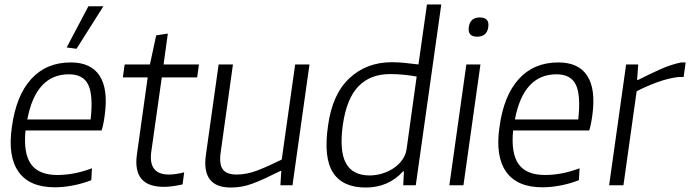

<svg xmlns="http://www.w3.org/2000/svg" viewBox="-20 -828 3084 858"><path d="M278 -616 375 -800H442L322 -610ZM225 9Q112 9 63 -60Q14 -129 33 -260Q52 -401 119.5 -475Q187 -549 296 -549Q387 -549 425.5 -489Q464 -429 448 -313Q442 -268 434 -245H94Q84 -143 118.5 -94.5Q153 -46 237 -46Q272 -46 310 -53Q348 -60 391 -76L388 -23Q351 -8 307.5 0.5Q264 9 225 9ZM288 -496Q140 -496 102 -294H385Q397 -402 374.5 -449Q352 -496 288 -496Z M712 7Q571 7 592 -139L640 -482H529L537 -540H650L678 -670L730 -678L711 -540H869L861 -482H703L656 -150Q642 -48 735 -48Q749 -48 767 -50.5Q785 -53 803 -58L796 -4Q748 7 712 7Z M1011 10Q880 10 900 -135L957 -540H1021L967 -153Q958 -96 975 -72Q992 -48 1037 -48Q1083 -48 1132 -67Q1181 -86 1239 -115L1299 -540H1363L1287 0H1233L1237 -64H1233Q1193 -44 1162.5 -30Q1132 -16 1107 -7Q1082 2 1059 6Q1036 10 1011 10Z M1614 10Q1511 10 1468 -57Q1425 -124 1446 -267Q1465 -407 1541.5 -478.5Q1618 -550 1731 -550Q1763 -550 1792 -546.5Q1821 -543 1850 -540L1888 -808H1952L1838 0H1782L1785 -62H1781Q1716 10 1614 10ZM1632 -44Q1660 -44 1688 -52.5Q1716 -61 1739 -76.5Q1762 -92 1777.5 -113.5Q1793 -135 1797 -162L1842 -486Q1814 -491 1784.5 -494Q1755 -497 1723 -497Q1635 -497 1582 -442.5Q1529 -388 1512 -270Q1496 -153 1526 -98.5Q1556 -44 1632 -44Z M2112 -664Q2069 -664 2075 -707Q2081 -750 2124 -750Q2168 -750 2162 -707Q2156 -664 2112 -664ZM2064 -540H2127L2051 0H1988Z M2404 9Q2291 9 2242 -60Q2193 -129 2212 -260Q2231 -401 2298.5 -475Q2366 -549 2475 -549Q2566 -549 2604.5 -489Q2643 -429 2627 -313Q2621 -268 2613 -245H2273Q2263 -143 2297.5 -94.5Q2332 -46 2416 -46Q2451 -46 2489 -53Q2527 -60 2570 -76L2567 -23Q2530 -8 2486.5 0.5Q2443 9 2404 9ZM2467 -496Q2319 -496 2281 -294H2564Q2576 -402 2553.5 -449Q2531 -496 2467 -496Z M2778 -540H2832L2827 -471H2832Q2883 -497 2931 -518.5Q2979 -540 3024 -549H3044L3035 -484H3012Q2965 -478 2917 -460.5Q2869 -443 2825 -420L2766 0H2702Z"/></svg>

Font: Plata Sans Light
Style: Italic
Weight: 300
Italic angle: -8°
Designer: Pablo Impallari, Andres Torresi, & Cristiano Sobral
Foundry: Pablo Impallari, Andres Torresi, & Cristiano Sobral
Version: Version 1.00;December 28, 2019;FontCreator 12.0.0.2547 64-bi